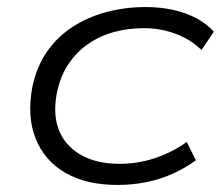

<svg xmlns="http://www.w3.org/2000/svg" viewBox="-20 -517 629 545"><path d="M313 8Q225 8 165.5 -26.5Q106 -61 81 -124Q56 -187 72 -271Q84 -328 113.5 -370.5Q143 -413 186.5 -441Q230 -469 283 -483Q336 -497 393 -497Q456 -497 506 -479Q556 -461 587 -427L552 -375Q520 -406 477.5 -421.5Q435 -437 389 -437Q343 -437 303 -426Q263 -415 230 -392Q197 -369 174.5 -335.5Q152 -302 142 -256Q123 -161 173 -106.5Q223 -52 320 -52Q371 -52 419.5 -68Q468 -84 510 -114L536 -62Q506 -40 470.5 -24Q435 -8 395.5 0Q356 8 313 8Z"/></svg>

Font: Nunito Sans 10pt Expanded Light
Style: Italic
Weight: 300
Width: 7
Italic angle: -9°
Designer: Vernon Adams
Foundry: Vernon Adams
Version: Version 3.101;gftools[0.9.27]